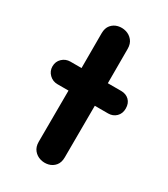

<svg xmlns="http://www.w3.org/2000/svg" viewBox="-179 -797 775 885"><g transform="rotate(30 209.0 -354.5)"><path d="M75 -340H345Q370 -340 387 -356.5Q404 -373 404 -400Q404 -428 387.5 -444Q371 -460 345 -460H75Q50 -460 32 -443Q14 -426 14 -400Q14 -375 32 -357.5Q50 -340 75 -340ZM273 -65Q274 -160 274 -355Q274 -452 274 -524Q274 -596 274 -643Q274 -670 260 -687Q246 -704 225 -710Q204 -716 183 -711Q162 -706 148 -689.5Q134 -673 134 -645Q134 -598 134 -525.5Q134 -453 134 -356Q134 -161 133 -67Q133 -40 147 -23Q161 -6 182 0Q203 6 224 1Q245 -4 259 -20.5Q273 -37 273 -65Z"/></g></svg>

Font: Balsamiq Sans
Style: Bold
Weight: 700
Designer: Michael Angeles
Foundry: Balsamiq SRL
Version: Version 1.020; ttfautohint (v1.8.4.7-5d5b);gftools[0.9.26]